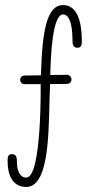

<svg xmlns="http://www.w3.org/2000/svg" viewBox="-20 -666 393 760"><path d="M263 -352C263 -362 254 -370 245 -370L179 -369C181 -451 188 -609 230 -609C255 -609 267 -568 267 -506C267 -489 270 -477 287 -477C303 -477 304 -491 304 -504C304 -581 285 -646 230 -646C165 -646 147 -544 142 -368L78 -367C67 -367 60 -360 60 -350C60 -339 68 -333 78 -333H141V-332C141 -332 146 37 84 37C59 37 47 11 47 -27C47 -44 44 -56 27 -56C11 -56 10 -42 10 -29C10 26 29 74 84 74C184 74 171 -188 178 -326V-333L245 -334C256 -334 263 -342 263 -352Z"/></svg>

Font: Sacramento
Style: Regular
Weight: 400
Designer: Astigmatic (AOETI)
Foundry: Astigmatic (AOETI)
Version: Version 1.000